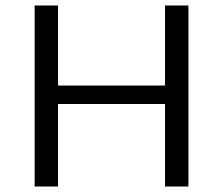

<svg xmlns="http://www.w3.org/2000/svg" viewBox="-20 -678 811 698"><path d="M580 -658H665V0H580V-300H191V0H106V-658H191V-367H580Z"/></svg>

Font: EauTestText Medium
Style: Regular
Weight: 500
Designer: Christian Thalmann (Catharsis Fonts)
Version: Version 0.001;PS 000.001;hotconv 1.0.88;makeotf.lib2.5.64775